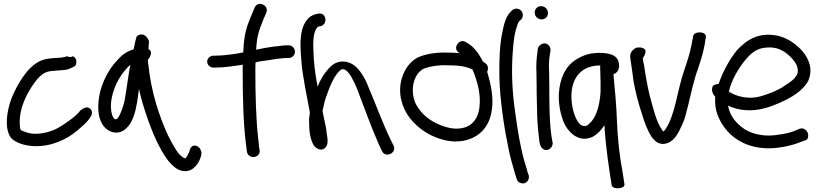

<svg xmlns="http://www.w3.org/2000/svg" viewBox="-20 -741 4257 1000"><path d="M84 -83C82 -95 82 -111 84 -132C92 -208 135 -281 175 -330C195 -352 212 -365 239 -370C248 -371 262 -372 270 -373C288 -375 316 -375 335 -380H336V-381C380 -397 375 -405 375 -405C382 -423 376 -442 359 -448C350 -442 341 -443 330 -448C318 -445 315 -443 299 -441C275 -439 254 -439 229 -435C183 -429 150 -401 123 -371C89 -331 55 -270 36 -218C18 -165 1 -78 35 -26C57 2 108 18 156 20C250 24 330 -17 381 -60C406 -81 439 -108 453 -135H454C459 -146 466 -169 441 -180C423 -188 398 -165 398 -165C387 -149 362 -128 338 -111C322 -99 302 -86 281 -74C240 -51 164 -32 112 -54C89 -61 86 -62 84 -79Z M753 -485C754 -498 755 -514 756 -526C751 -542 733 -569 707 -560C698 -558 694 -554 691 -549C687 -536 680 -508 676 -484C635 -472 611 -451 586 -422C546 -379 510 -312 497 -242C486 -177 490 -113 528 -75C557 -46 604 -39 638 -73C672 -104 685 -157 694 -208C698 -232 700 -253 704 -278C713 -234 727 -187 742 -143C769 -61 810 37 856 96C878 122 898 140 921 147C978 163 1006 119 1019 94L1027 72C1042 25 977 -12 966 49L957 68C954 73 946 85 943 84L942 83H941C937 82 924 74 909 57C893 35 875 4 856 -34C808 -136 766 -270 753 -402C751 -413 750 -421 750 -430C759 -437 780 -475 753 -485ZM659 -404C647 -344 640 -277 629 -218C621 -178 597 -118 584 -120C583 -120 580 -120 576 -121C558 -140 553 -188 562 -231C575 -300 615 -365 659 -404Z M1099 -451H1092C1073 -451 1059 -436 1059 -420C1059 -402 1075 -389 1092 -389H1100C1150 -389 1197 -397 1244 -404V-371C1244 -234 1247 -80 1265 39L1266 49V50C1276 93 1340 81 1332 39L1330 29C1329 25 1328 7 1325 -18C1313 -118 1310 -254 1310 -369C1310 -385 1310 -400 1311 -416C1329 -421 1351 -424 1374 -427C1404 -432 1448 -439 1474 -439H1483C1500 -439 1516 -452 1516 -471C1516 -489 1503 -505 1483 -505H1474C1457 -505 1432 -501 1432 -501C1394 -498 1351 -490 1314 -482C1318 -551 1327 -577 1349 -633L1367 -675C1383 -714 1323 -741 1306 -701L1288 -658C1264 -600 1252 -564 1248 -485C1247 -480 1247 -474 1247 -468C1203 -459 1144 -451 1099 -451Z M1648 -604C1689 -613 1681 -677 1639 -670C1627 -668 1614 -666 1599 -656H1598C1530 -606 1544 -488 1552 -399C1556 -351 1581 -221 1594 -155C1591 -137 1589 -119 1590 -100C1590 -57 1596 -16 1613 14L1615 18C1618 21 1644 51 1670 32C1693 14 1686 -17 1682 -44C1679 -81 1667 -121 1660 -163C1660 -163 1661 -166 1661 -169L1667 -195C1670 -208 1673 -221 1678 -235C1697 -289 1721 -352 1756 -378C1759 -380 1762 -381 1766 -381C1783 -378 1794 -366 1808 -344C1817 -328 1828 -307 1839 -280C1873 -191 1916 -72 1954 13L1969 45C1987 85 2048 56 2030 18L2015 -13C1976 -91 1936 -202 1900 -285C1889 -314 1877 -338 1864 -357C1843 -388 1816 -418 1768 -421H1767C1723 -421 1699 -394 1679 -369C1661 -347 1646 -319 1634 -290C1620 -368 1615 -405 1612 -484C1610 -526 1613 -565 1625 -587C1632 -600 1633 -599 1641 -604Z M2111 -131C2140 -92 2185 -54 2233 -33C2274 -14 2334 4 2395 -8C2477 -24 2532 -83 2542 -172C2551 -235 2536 -303 2522 -351L2517 -367C2524 -380 2524 -399 2509 -411L2494 -422C2491 -428 2488 -435 2484 -441C2469 -468 2444 -500 2417 -515L2407 -521C2375 -545 2334 -492 2369 -467H2370L2374 -464C2355 -466 2334 -467 2310 -467C2258 -469 2211 -462 2171 -448C2123 -432 2089 -385 2074 -337C2049 -257 2074 -181 2111 -131ZM2194 -386C2224 -396 2266 -403 2308 -401H2309C2366 -401 2409 -396 2442 -378L2444 -372C2465 -319 2486 -252 2477 -181C2467 -103 2416 -59 2324 -74C2256 -89 2197 -124 2164 -171C2153 -186 2144 -200 2139 -216C2114 -291 2144 -369 2194 -386Z M2687 210C2715 225 2740 199 2734 173V172L2729 160C2727 151 2722 132 2713 105C2691 30 2675 -65 2662 -166C2647 -267 2643 -377 2651 -475C2656 -539 2660 -570 2675 -612C2679 -624 2682 -629 2683 -629L2684 -630L2694 -639C2700 -645 2703 -654 2703 -663C2703 -682 2687 -696 2670 -696C2661 -696 2652 -692 2647 -687L2638 -678C2615 -655 2604 -613 2597 -576C2583 -512 2579 -428 2581 -339C2583 -233 2604 -86 2623 4C2632 54 2642 94 2651 123C2660 156 2664 169 2669 185C2676 207 2680 207 2687 210Z M2801 -640C2820 -640 2834 -654 2834 -673C2834 -693 2818 -709 2798 -709C2778 -709 2765 -693 2765 -675C2765 -655 2782 -640 2801 -640ZM2775 -294C2775 -270 2775 -244 2776 -217L2778 -134C2779 -95 2786 -27 2790 2V3L2791 4C2792 8 2793 10 2794 15C2796 22 2802 31 2807 34C2831 53 2863 27 2858 0L2856 -10C2855 -16 2852 -31 2849 -56C2841 -130 2841 -215 2841 -294C2841 -319 2840 -341 2840 -362V-363C2838 -397 2839 -431 2844 -458L2847 -476C2849 -486 2845 -496 2840 -502C2820 -529 2786 -509 2781 -488V-487L2779 -467C2774 -436 2772 -401 2774 -361C2774 -340 2775 -318 2775 -294Z M2891 -258C2887 -202 2900 -143 2917 -102C2934 -62 2986 1 3055 -24C3061 -26 3067 -28 3073 -32C3096 -46 3113 -66 3128 -89C3134 18 3151 131 3166 225C3174 249 3240 242 3232 216C3230 202 3229 196 3224 164C3208 80 3196 -21 3193 -117C3190 -202 3182 -277 3175 -355C3191 -358 3208 -378 3204 -406L3202 -418C3194 -451 3162 -462 3122 -465C3062 -469 3018 -455 2981 -431C2924 -396 2897 -333 2891 -258ZM2961 -185C2939 -310 2990 -400 3105 -400C3105 -400 3106 -401 3106 -402V-391C3106 -383 3106 -374 3107 -359C3107 -349 3107 -336 3108 -318V-264C3103 -185 3084 -119 3037 -87C3026 -82 3015 -84 3003 -92C2983 -110 2968 -147 2961 -185Z M3263 -437C3269 -401 3274 -359 3280 -316C3290 -261 3306 -198 3324 -146C3337 -101 3354 -57 3376 -25C3390 -8 3414 21 3460 3C3493 -11 3513 -48 3526 -77C3535 -94 3543 -114 3549 -135C3569 -204 3583 -282 3604 -350C3623 -405 3646 -469 3654 -534L3656 -545C3657 -550 3658 -557 3651 -564C3635 -578 3598 -574 3591 -557L3589 -544C3587 -536 3584 -522 3581 -504C3573 -462 3557 -414 3542 -370C3506 -265 3497 -141 3444 -65C3441 -62 3438 -58 3435 -56L3431 -60V-62H3430C3398 -105 3381 -181 3363 -247C3351 -297 3342 -349 3335 -398C3331 -416 3329 -426 3328 -439C3331 -443 3342 -455 3342 -476C3342 -485 3328 -494 3309 -494C3302 -494 3296 -494 3287 -489C3273 -479 3258 -464 3263 -437Z M4192 -327C4218 -392 4183 -451 4149 -486C4119 -515 4080 -544 4030 -555C3929 -576 3865 -530 3818 -479C3781 -433 3745 -370 3723 -304C3707 -303 3697 -297 3693 -294C3681 -269 3695 -248 3705 -237C3702 -183 3712 -147 3734 -107C3782 -19 3883 45 4026 29C4068 24 4102 16 4130 6L4168 -8C4178 -10 4183 -15 4186 -18C4195 -40 4185 -60 4172 -67C4165 -72 4156 -74 4147 -71H4146L4107 -55C4085 -47 4054 -42 4017 -37C3944 -28 3880 -49 3843 -79C3808 -107 3780 -142 3772 -191C3797 -179 3829 -169 3866 -167C3933 -163 3992 -184 4037 -204C4097 -230 4163 -266 4192 -325ZM3776 -264C3790 -326 3831 -394 3869 -437C3898 -469 3924 -489 3968 -493C4031 -500 4069 -473 4100 -442C4123 -418 4145 -386 4131 -352C4120 -331 4095 -311 4068 -296V-295C4033 -271 3989 -253 3940 -239C3879 -222 3815 -238 3776 -264Z"/></svg>

Font: Stray Cat
Style: ExBd
Weight: 800
Version: Version 1.0